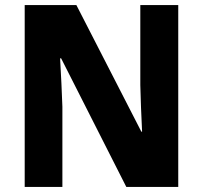

<svg xmlns="http://www.w3.org/2000/svg" viewBox="-20 -734 796 754"><path d="M680 0V-714H531V-400C532 -345 535 -283 538 -217H535L280 -714H77V0H225V-315C223 -371 220 -437 216 -505H220L476 0Z"/></svg>

Font: Noto Sans Gujarati UI SemiCondensed ExtraBold
Style: Regular
Weight: 800
Width: 4
Designer: Jelle Bosma - Monotype Design Team, Universal Thirst
Foundry: Monotype Imaging Inc.
Version: Version 2.106